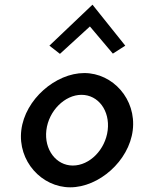

<svg xmlns="http://www.w3.org/2000/svg" viewBox="-20 -797 608 820"><path d="M191 -602 236 -567 364 -684 462 -568 515 -602 375 -777ZM178 -241C188 -324 257 -392 328 -392C400 -392 450 -324 440 -241C430 -158 363 -90 291 -90C220 -90 168 -158 178 -241ZM71 -241C55 -109 158 3 280 3C402 3 531 -109 547 -241C563 -373 462 -485 340 -485C218 -485 87 -373 71 -241Z"/></svg>

Font: Bluebird
Style: LiNrwObl
Weight: 300
Designer: Jasper
Foundry: Cannot Into Space Fonts
Version: Version 0.98